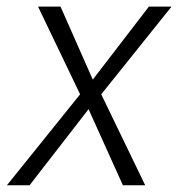

<svg xmlns="http://www.w3.org/2000/svg" viewBox="-30 -548 527 568"><path d="M399.5 0H333.5L232 -225L57.5 0H-9.5L207 -269L82.5 -528.5H149L244.5 -312.5L410.5 -528.5H477.5L269.5 -269Z"/></svg>

Font: Roberto Sans Light
Style: Italic
Weight: 300
Italic angle: -11°
Designer: Google
Version: Version 1.00;June 11, 2020;FontCreator 12.0.0.2522 64-bit; t